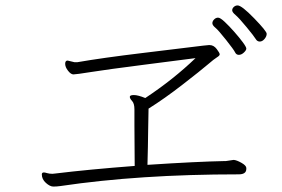

<svg xmlns="http://www.w3.org/2000/svg" viewBox="-20 -759 1040 707"><path d="M855 -739Q870 -739 916 -691.5Q962 -644 962 -634.5Q962 -625 954 -615.5Q946 -606 936.5 -606Q927 -606 921.5 -615.5Q916 -625 888 -659Q860 -693 847.5 -703.5Q835 -714 835 -721Q835 -728 841 -733.5Q847 -739 855 -739ZM842.5 -642Q861 -621 874 -603.5Q887 -586 887 -580Q887 -574 878 -565.5Q869 -557 859.5 -557Q850 -557 845.5 -566.5Q841 -576 812.5 -612Q784 -648 773 -657Q762 -666 762 -673.5Q762 -681 768.5 -687.5Q775 -694 783 -694Q791 -694 807.5 -678.5Q824 -663 842.5 -642ZM812 -166 839 -170H842Q852 -169 869 -159.5Q886 -150 887 -141V-137Q887 -117 859 -117Q493 -117 203 -74Q189 -72 176.5 -72Q164 -72 149 -85.5Q134 -99 134 -117Q134 -124 142 -124Q145 -124 153.5 -121.5Q162 -119 173 -119L183 -120Q306 -135 476 -148Q475 -251 475 -297V-356Q475 -378 466.5 -387Q458 -396 458 -402.5Q458 -409 473 -409Q488 -409 515 -398Q619 -467 700 -545Q646 -538 509.5 -520.5Q373 -503 316.5 -494Q260 -485 250.5 -485Q241 -485 230.5 -498.5Q220 -512 220 -524Q220 -536 229 -536L254 -530H265Q357 -546 506.5 -564Q656 -582 695.5 -587Q735 -592 749 -593H752Q767 -593 778 -578.5Q789 -564 789 -559Q789 -554 779 -548Q769 -542 744.5 -521Q720 -500 653 -448Q586 -396 527 -359Q526 -330 525.5 -276.5Q525 -223 523 -152Q705 -164 809 -166Z"/></svg>

Font: LXGW WenKai Light
Style: Regular
Weight: 300
Designer: LXGW / Fontworks Inc.
Foundry: LXGW / Fontworks Inc.
Version: Version 1.501; October 10, 2024